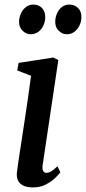

<svg xmlns="http://www.w3.org/2000/svg" viewBox="-20 -811 377 841"><path d="M124 10Q101 10 84.5 3Q68 -4 60 -18.5Q52 -33 54 -55.5Q56 -74.5 61.2 -107.8Q66.5 -141 73 -184.8Q79.5 -228.5 87.2 -278Q95 -327.5 102.2 -378.8Q109.5 -430 116 -479L55.5 -502.5L61.5 -535.5L213.5 -559L235.5 -548L167 -89Q164 -71 169 -62.5Q174 -54 182.5 -54Q193 -54 204 -60.2Q215 -66.5 231.5 -82.5L244.5 -56.5Q238.5 -48 222.5 -32.2Q206.5 -16.5 181.5 -3.2Q156.5 10 124 10ZM114.5 -661Q94.5 -661 78.5 -676.8Q62.5 -692.5 63.5 -719Q65 -738.5 73 -754.8Q81 -771 94.8 -781Q108.5 -791 126 -791Q149 -791 163.8 -776Q178.5 -761 178 -735Q178 -716.5 170.2 -699.5Q162.5 -682.5 148.2 -671.8Q134 -661 114.5 -661ZM272.5 -661Q252.5 -661 236.5 -677Q220.5 -693 222 -719.5Q223 -738 230.8 -754.5Q238.5 -771 252 -781Q265.5 -791 284 -791Q307 -791 322.2 -775.5Q337.5 -760 336.5 -735Q336.5 -716.5 328.2 -699.5Q320 -682.5 306 -671.8Q292 -661 272.5 -661Z"/></svg>

Font: Merriweather 36pt Medium
Style: Italic
Weight: 500
Italic angle: -7.8°
Version: Version 2.101